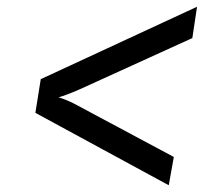

<svg xmlns="http://www.w3.org/2000/svg" viewBox="-20 -615 640 570"><path d="M481 -65 496 -149 210 -302C189 -314 165 -323 154 -326C165 -329 190 -338 217 -350L551 -502L565 -595L101 -380L85 -280Z"/></svg>

Font: JetBrains Mono
Style: Italic
Weight: 400
Italic angle: -9°
Monospace: yes
Designer: Philipp Nurullin, Konstantin Bulenkov
Foundry: JetBrains
Version: Version 2.305